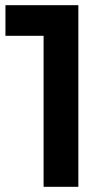

<svg xmlns="http://www.w3.org/2000/svg" viewBox="-20 -720 422 740"><path d="M1 -700H282V0H148V-582H1Z"/></svg>

Font: Montserrat arm2 Medium
Style: Regular
Weight: 500
Designer: Julieta Ulanovsky
Foundry: Julieta Ulanovsky
Version: Version 6.000